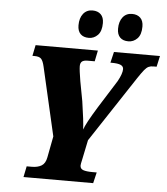

<svg xmlns="http://www.w3.org/2000/svg" viewBox="-61 -981 902 1035"><g transform="rotate(5 390.5 -463.5)"><path d="M117 -59H145Q177 -59 197.5 -71.5Q218 -84 224 -117L246 -232L161 -602Q154 -633 143.5 -644Q133 -655 108 -655H96L108 -714H445L433 -655H395Q373 -655 364 -647Q355 -639 355 -622Q355 -602 365 -542L385 -435Q401 -330 403 -283Q413 -315 471 -409L566 -560Q589 -602 589 -626Q589 -641 574 -648Q559 -655 525 -655H518L532 -714H781L768 -655H751Q735 -655 724.5 -650Q714 -645 702 -630.5Q690 -616 668 -583L434 -228L411 -117Q409 -108 407.5 -101Q406 -94 406 -89Q406 -71 423 -65Q440 -59 473 -59H496L482 0H105ZM329 -841Q329 -880 347.5 -903.5Q366 -927 398 -927Q426 -927 442.5 -911Q459 -895 459 -864Q459 -820 438.5 -799Q418 -778 390 -778Q361 -778 345 -794Q329 -810 329 -841ZM543 -841Q543 -880 561.5 -903.5Q580 -927 612 -927Q640 -927 656.5 -911Q673 -895 673 -864Q673 -820 652.5 -799Q632 -778 604 -778Q575 -778 559 -794Q543 -810 543 -841Z"/></g></svg>

Font: Noto Serif NarrowBlack
Style: Italic
Weight: 900
Width: 4
Italic angle: -12°
Designer: Monotype Design Team
Foundry: Monotype Imaging Inc.
Version: Version 1.001